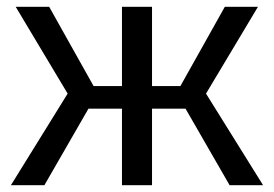

<svg xmlns="http://www.w3.org/2000/svg" viewBox="-20 -542 801 562"><path d="M26 -522 178 -268 12 0H110L239 -224H337V0H425V-224H523L652 0H750L583 -268L735 -522H638L508 -290H425V-522H337V-290H254L124 -522Z"/></svg>

Font: Raleway Med
Style: Regular
Weight: 500
Designer: Matt McInerney, Pablo Impallari, Rodrigo Fuenzalida
Foundry: Matt McInerney, Pablo Impallari, Rodrigo Fuenzalida
Version: Version 3.00 July 28, 2015